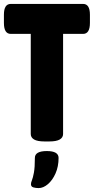

<svg xmlns="http://www.w3.org/2000/svg" viewBox="-20 -720 479 980"><path d="M208 2Q171 2 154 -8Q137 -18 137 -36V-547H35Q0 -547 0 -603V-645Q0 -700 35 -700H404Q439 -700 439 -645V-603Q439 -547 404 -547H302V-36Q302 -18 285 -8Q268 2 231 2ZM177 240Q163 240 150.5 236.5Q138 233 138 220Q138 212 143 200Q148 188 153 161.5Q158 135 158 86Q158 51 219 51Q279 51 279 86Q279 130 263.5 165Q248 200 224.5 220Q201 240 177 240Z"/></svg>

Font: Asap Condensed ExtraBold
Style: Regular
Weight: 800
Width: 3
Designer: Pablo Cosgaya
Foundry: Omnibus-Type
Version: Version 3.001; ttfautohint (v1.8.4.7-5d5b)